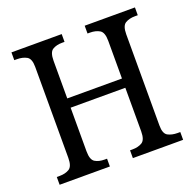

<svg xmlns="http://www.w3.org/2000/svg" viewBox="-126 -844 985 973"><g transform="rotate(-20 367.0 -357.0)"><path d="M34 0V-42H50Q80 -42 101 -54.5Q122 -67 122 -113V-604Q122 -648 100.5 -660Q79 -672 48 -672H34V-714H305V-672H292Q261 -672 240.5 -659.5Q220 -647 220 -601V-398H515V-601Q515 -647 494 -659.5Q473 -672 442 -672H429V-714H700V-672H685Q654 -672 633 -659.5Q612 -647 612 -601V-109Q612 -65 633.5 -53.5Q655 -42 685 -42H700V0H429V-42H442Q473 -42 494 -54.5Q515 -67 515 -113V-348H220V-113Q220 -67 240.5 -54.5Q261 -42 292 -42H305V0Z"/></g></svg>

Font: Noto Serif Tamil SemiCondensed
Style: Regular
Weight: 400
Width: 4
Designer: Indian Type Foundry, Tom Grace, and the Monotype Design Team
Foundry: Monotype Imaging Inc.
Version: Version 2.004; ttfautohint (v1.8.4.7-5d5b)